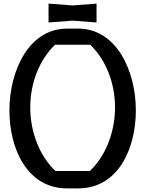

<svg xmlns="http://www.w3.org/2000/svg" viewBox="-20 -1030 802 1060"><path d="M513 -1010 381 -1000 248 -1010V-906L381 -916L513 -906ZM350 -872C141 -872 32 -642 32 -420C32 -209 130 10 350 10H412C632 10 730 -209 730 -420C730 -642 621 -872 412 -872ZM478 -783C561 -704 615 -577 615 -437C615 -296 560 -165 476 -86H286C202 -165 147 -296 147 -437C147 -577 201 -704 284 -783Z"/></svg>

Font: BackOut Medium
Style: Regular
Weight: 500
Designer: Frank Adebiaye
Foundry: Velvetyne Type Foundry
Version: Version 2.000;hotconv 1.0.109;makeotfexe 2.5.65596